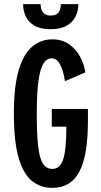

<svg xmlns="http://www.w3.org/2000/svg" viewBox="-20 -896 490 927"><path d="M233 11Q174.5 11 133 -23.5Q91.5 -58 69.2 -136.5Q47 -215 47 -348Q47 -480.5 70.8 -558.8Q94.5 -637 136.2 -671.5Q178 -706 232 -706Q281.5 -706 315.2 -681.2Q349 -656.5 368 -619.8Q387 -583 392 -546.5L293.5 -504Q291.5 -520 284.8 -546.2Q278 -572.5 264.8 -593.5Q251.5 -614.5 229.5 -614.5Q206 -614.5 190 -589.5Q174 -564.5 165.8 -506.2Q157.5 -448 157.5 -348Q157.5 -246 164.5 -187.8Q171.5 -129.5 188 -105Q204.5 -80.5 233 -80.5Q270.5 -80.5 285.5 -127.8Q300.5 -175 300.5 -284.5H230V-370H404.5V-312Q404.5 -145.5 363.2 -67.2Q322 11 233 11ZM224 -755Q175.5 -755 146.2 -772.2Q117 -789.5 104.2 -817.2Q91.5 -845 91.5 -876H176Q176 -866 179.2 -853Q182.5 -840 193.2 -830.5Q204 -821 225 -821Q247 -821 257.2 -830.5Q267.5 -840 270.8 -853Q274 -866 274 -876H358.5Q358.5 -845 345.2 -817.2Q332 -789.5 302.5 -772.2Q273 -755 224 -755Z"/></svg>

Font: Trispace Condensed Medium
Style: Regular
Weight: 500
Width: 3
Designer: Tyler Finck
Foundry: Etcetera Type Company
Version: Version 1.210; ttfautohint (v1.8.3)